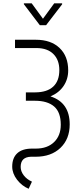

<svg xmlns="http://www.w3.org/2000/svg" viewBox="-20 -954 492 1174"><path d="M242.7 -839.4 311.5 -933.6H359.9V-927.7L261.7 -799.8H223.6L126 -928.2V-933.6H173.8ZM397 -523.4Q397 -470.2 368.7 -428.2Q340.3 -386.2 288.6 -364.7Q406.2 -327.1 406.2 -193.4Q406.2 -104 349.6 -49.8Q293 4.4 197.8 4.4H169.4Q106.4 6.3 106.4 66.4Q106.4 93.8 125.2 118.2Q144 142.6 175.3 156.7L155.3 200.2Q113.8 183.1 84.2 144.8Q54.7 106.4 54.7 64.5Q54.7 11.7 85.4 -16.8Q116.2 -45.4 176.8 -45.4H199.2Q269.5 -45.4 310.5 -85Q351.6 -124.5 351.6 -191.4Q351.6 -268.1 310.8 -303Q270 -337.9 193.4 -337.9H138.2V-389.2H195.8Q267.6 -389.6 305.2 -424.3Q342.8 -459 342.8 -525.4Q342.8 -587.4 306.6 -623.5Q270.5 -659.7 204.1 -660.2H71.8V-710.9H199.2Q291.5 -710.9 344.2 -660.6Q397 -610.4 397 -523.4Z"/></svg>

Font: MAUL Condensed Light
Style: Light
Weight: 300
Designer: MAUL
Version: Version 2.137; 2017; ttfautohint (v1.8.3)